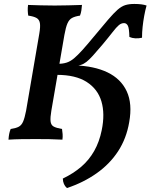

<svg xmlns="http://www.w3.org/2000/svg" viewBox="-20 -704 762 972"><path d="M319 248Q299 231 298 200Q352 174 391.5 140Q431 106 457 60Q483 14 495 -45Q512 -128 493.5 -190.5Q475 -253 419 -289Q363 -325 268 -325L275 -381Q298 -381 317 -387Q336 -393 354.5 -408.5Q373 -424 396.5 -450Q420 -476 453 -516Q498 -570 526.5 -603.5Q555 -637 575 -654.5Q595 -672 614 -678Q633 -684 660 -684Q680 -684 695.5 -682Q711 -680 722 -676Q715 -651 710 -623.5Q705 -596 702 -568Q699 -540 699 -513Q682 -509 665 -510Q648 -511 635 -517Q634 -562 627 -574.5Q620 -587 608 -587Q594 -587 581.5 -576.5Q569 -566 550.5 -542Q532 -518 497 -476Q469 -443 450.5 -422.5Q432 -402 418 -391Q404 -380 389.5 -375.5Q375 -371 356 -367L358 -373Q457 -370 524.5 -337.5Q592 -305 621.5 -242Q651 -179 634 -85Q620 -3 578 61.5Q536 126 469.5 173Q403 220 319 248ZM23 3Q24 -13 26.5 -26Q29 -39 34 -51Q61 -55 75 -62.5Q89 -70 97 -88.5Q105 -107 112 -143L179 -534Q185 -569 182 -587Q179 -605 165 -613Q151 -621 123 -625Q121 -637 120.5 -650.5Q120 -664 122 -679Q152 -678 186 -677Q220 -676 257 -676Q291 -676 326 -677Q361 -678 395 -679Q394 -665 392 -651.5Q390 -638 385 -625Q359 -621 344.5 -613Q330 -605 321.5 -585.5Q313 -566 306 -527L240 -144Q234 -109 236 -90Q238 -71 251.5 -63.5Q265 -56 294 -51Q296 -39 297 -25Q298 -11 296 3Q262 1 229.5 0.5Q197 0 161 0Q124 0 88 0.5Q52 1 23 3Z"/></svg>

Font: Vollkorn SemiBold
Style: Italic
Weight: 600
Italic angle: -11°
Designer: Friedrich Althausen
Foundry: Friedrich Althausen
Version: Version 5.000